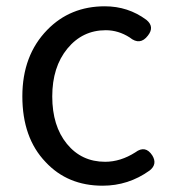

<svg xmlns="http://www.w3.org/2000/svg" viewBox="-20 -577 549 610"><path d="M306 13Q195 13 125 -62Q51 -139 51 -271Q51 -401 130 -482Q203 -557 313 -557Q387 -557 445 -514Q472 -492 450 -464Q425 -431 392 -458Q356 -481 316 -481Q242 -481 194 -422.5Q146 -364 146 -270.5Q146 -177 192.5 -120Q239 -63 314 -63Q363 -63 410 -93Q442 -117 464 -83Q481 -55 455 -35Q388 13 306 13Z"/></svg>

Font: GenSenRounded TW R
Style: Regular
Weight: 400
Version: Version 1.501;PS 1;hotconv 16.6.51;makeotf.lib2.5.65220